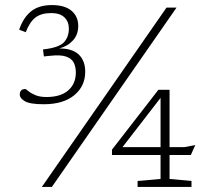

<svg xmlns="http://www.w3.org/2000/svg" viewBox="-20 -737 828 757"><path d="M145 0 636.5 -707H676L184.5 0ZM152.5 -326Q98.5 -326 78.2 -337.8Q58 -349.5 58 -364Q58 -386 80 -386Q82 -386 91.5 -378Q101 -370 118.8 -362.2Q136.5 -354.5 163 -354.5Q219.5 -354.5 249.2 -380.8Q279 -407 279 -451Q279 -473 271 -489.5Q263 -506 241.2 -513.8Q219.5 -521.5 177 -517L153 -514.5L149.5 -542Q212 -549 231.8 -570Q251.5 -591 251.5 -624.5Q251.5 -651.5 234 -668.5Q216.5 -685.5 182.5 -685.5Q142 -685.5 119.2 -667.5Q96.5 -649.5 81.5 -610L55.5 -620Q72 -668 102.8 -692.5Q133.5 -717 184.5 -717Q235.5 -717 262 -694.5Q288.5 -672 288.5 -634.5Q288.5 -600.5 267.5 -577.5Q246.5 -554.5 213.5 -546Q266 -546 291 -521.5Q316 -497 316 -454Q316 -397.5 273 -361.8Q230 -326 152.5 -326ZM604.5 -383H648.5V-157H707.5L750 -165L732.5 -126H648.5V-31.5L735 -23.5V0H522.5V-23.5L613 -31.5V-126H421.5V-147ZM613 -157V-351L463 -157Z"/></svg>

Font: Newsreader Caption ExtraLight
Style: Regular
Weight: 275
Designer: Hugues Gentile
Foundry: Production Type
Version: Version 1.001